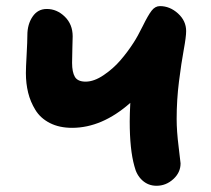

<svg xmlns="http://www.w3.org/2000/svg" viewBox="-20 -658 686 623"><path d="M487.8 -55.2Q461.4 -55.2 442.1 -72.5Q422.9 -89.8 416 -119.1Q400.9 -172.9 400.9 -264.2Q400.9 -288.1 402.8 -324.2Q311 -243.2 213.9 -243.2Q172.4 -243.2 141.8 -258.8Q111.3 -274.4 95 -301Q78.6 -327.6 71.3 -357.4Q64 -387.2 64 -420.9Q64 -437.5 66.4 -480.7Q68.8 -523.9 68.8 -543.9Q68.8 -579.1 85.7 -604Q102.5 -628.9 131.8 -628.9Q164.6 -628.9 190.2 -604Q215.8 -579.1 215.8 -540Q215.8 -530.8 214.8 -501.2Q213.9 -471.7 213.9 -454.1Q213.9 -423.8 223.1 -408.4Q232.4 -393.1 257.8 -393.1Q285.2 -393.1 316.4 -414.3Q347.7 -435.5 370.6 -462.2Q393.6 -488.8 413.1 -519Q426.3 -539.1 443.4 -573.7Q460.4 -608.4 471.9 -623.3Q483.4 -638.2 499 -638.2Q531.2 -638.2 557.6 -614.3Q584 -590.3 584 -557.1Q584 -538.6 576.2 -496.3Q568.4 -454.1 560.8 -394Q553.2 -334 553.2 -272Q553.2 -232.4 559.6 -181.9Q565.9 -131.3 565.9 -127.9Q565.9 -98.1 542.2 -76.7Q518.6 -55.2 487.8 -55.2Z"/></svg>

Font: Shantell Sans Irregular Bouncy
Style: Bold
Weight: 700
Designer: Stephen Nixon, Anya Danilova, Shantell Martin
Foundry: Arrow Type
Version: Version 1.006;[9816181b4]